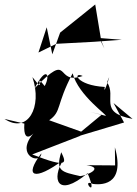

<svg xmlns="http://www.w3.org/2000/svg" viewBox="-60 -819 613 859"><path d="M455 -79 326 -80C409 -69 329 -34 299 -31C217 -50 187 -52 214 -138C236 -92 250 -63 84 -128L301 -212L295 -211L495 -271L448 -358L533 -287C376 -316 464 -385 419 -451C448 -526 398 -375 409 -430C280 -437 264 -500 310 -479C180 -435 263 -599 95 -424C147 -527 167 -484 140 -434C83 -507 156 -382 85 -474C131 -340 64 -218 -40 -287L49 -266C41 -151 110 -248 84 -215C10 -121 123 -81 125 -133C44 -26 95 -8 223 -103C170 -21 194 71 332 -44C385 83 296 -24 356 4C382 7 504 19 454 -160ZM344 -318 395 -306 303 -230 160 -281C217 -321 189 -347 265 -491C290 -391 429 -298 412 -301ZM407 -602 393 -636 366 -799 209 -673 174 -576 149 -697 112 -584 192 -623 360 -632 485 -641 384 -649Z"/></svg>

Font: Asimov Silicon
Style: Regular
Weight: 400
Designer: Google
Version: Version 2.000980; 2014